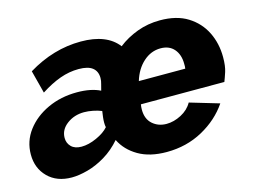

<svg xmlns="http://www.w3.org/2000/svg" viewBox="-92 -668 1069 811"><g transform="rotate(-15 443.0 -262.5)"><path d="M131 10Q66 10 27 -29Q-12 -68 -12 -128Q-12 -186 22.5 -232Q57 -278 115 -305Q173 -332 244 -332Q305 -332 345 -312Q348 -326 352 -339Q356 -352 356 -365Q356 -394 336.5 -409.5Q317 -425 276 -425Q235 -425 194.5 -410.5Q154 -396 109 -367L83 -467Q195 -535 315 -535Q428 -535 477 -471Q514 -500 561 -517.5Q608 -535 661 -535Q734 -535 782 -505Q830 -475 854.5 -425.5Q879 -376 879 -316Q879 -277 871 -252.5Q863 -228 857 -213H492Q491 -207 490.5 -202Q490 -197 490 -190Q490 -149 515 -127Q540 -105 576 -105Q608 -105 640.5 -122Q673 -139 689 -168L817 -130Q775 -68 704 -29Q633 10 546 10Q472 10 422.5 -19Q373 -48 350 -95Q318 -58 279 -34.5Q240 -11 201 -0.5Q162 10 131 10ZM712 -310Q713 -315 713 -319.5Q713 -324 713 -331Q713 -371 692 -395.5Q671 -420 633 -420Q591 -420 557.5 -390Q524 -360 509 -310ZM204 -105Q235 -105 270.5 -121Q306 -137 324 -158Q323 -162 322.5 -167.5Q322 -173 322 -179Q322 -190 323.5 -202.5Q325 -215 327 -228Q310 -235 289.5 -239Q269 -243 251 -243Q208 -243 176 -219Q144 -195 144 -159Q144 -136 159.5 -120.5Q175 -105 204 -105Z"/></g></svg>

Font: Raleway ExtraBold
Style: Italic
Weight: 800
Italic angle: -12°
Designer: Matt McInerney, Pablo Impallari, Rodrigo Fuenzalida
Foundry: Matt McInerney, Pablo Impallari, Rodrigo Fuenzalida
Version: Version 4.026